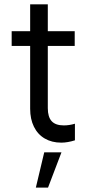

<svg xmlns="http://www.w3.org/2000/svg" viewBox="-20 -649 409 892"><path d="M34.2 -503.9H327.1V-435.5H34.2ZM120.1 -143.6V-628.9H202.1V-146.5Q202.1 -105.5 220.2 -85.9Q238.3 -66.4 276.4 -66.4Q301.8 -66.4 328.1 -74.2V2.9Q293.9 13.7 264.6 13.7Q220.7 13.7 188 -5.4Q155.3 -24.4 137.7 -60.1Q120.1 -95.7 120.1 -143.6ZM203.1 222.7H146.5L185.5 58.6H265.6Z"/></svg>

Font: Wanted Sans Std Variable
Style: Regular
Weight: 400
Designer: Original Design by Kil Hyung-jin and Kang Hanbin, Wanted Lab, Inc;
Foundry: Wanted Lab, Inc.
Version: Version 1.003;Glyphs 3.2 (3227)